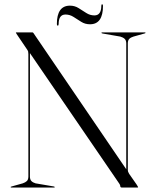

<svg xmlns="http://www.w3.org/2000/svg" viewBox="-20 -846 704 866"><path d="M227 -2.5Q227 0 223.5 0H31.5Q28 0 28 -2.5Q28 -3.5 32.5 -5L82.5 -19Q94.5 -23 101.2 -29.5Q108 -36 108 -50V-602Q108 -609.5 107 -613.5Q106 -617.5 100 -626L55 -692.5Q51.5 -698.5 51.5 -699Q51.5 -700 55 -700H126Q129 -700 131.2 -696.5Q133.5 -693 139 -685L549.5 -82.5V-650Q549.5 -664 542.2 -670.8Q535 -677.5 522.5 -681L442 -695Q437.5 -696.5 437.5 -697.5Q437.5 -700 441 -700H633Q636.5 -700 636.5 -697.5Q636.5 -696.5 632 -695L582 -681Q570 -677.5 563.2 -670.8Q556.5 -664 556.5 -650V-80Q556.5 -71 562.5 -62L596 -14Q603 -3 603 -1.5Q603 0 598 0H530.5Q522.5 0 522.5 -6.5Q522.5 -11 518.5 -17L115 -606.5V-50Q115 -36 121.8 -29.2Q128.5 -22.5 140.5 -19L222.5 -5Q227 -3.5 227 -2.5ZM386 -736.5Q364 -736.5 346.5 -747.5Q329 -758.5 312 -769.5Q295 -780.5 275.5 -780.5Q244.5 -780.5 244.5 -737.5Q244.5 -730.5 240.5 -730.5Q236.5 -730.5 236.5 -737.5Q236.5 -820.5 295.5 -820.5Q317 -820.5 334.5 -809.5Q352 -798.5 369 -787.5Q386 -776.5 406 -776.5Q436.5 -776.5 437 -819.5Q437 -826.5 440.5 -826.5Q444.5 -826.5 444.5 -819.5Q444.5 -736.5 386 -736.5Z"/></svg>

Font: Fraunces 144pt S000 Light
Style: Regular
Weight: 300
Version: Version 1.000; ttfautohint (v1.8.3)